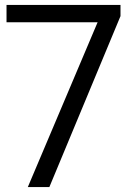

<svg xmlns="http://www.w3.org/2000/svg" viewBox="-20 -760 540 780"><path d="M93 0 376.5 -669.5H6.5V-740H469.5V-694.5L180.5 0Z"/></svg>

Font: Encode Sans SmExp
Style: Regular
Weight: 400
Width: 6
Designer: Multiple Designers
Foundry: Impallari Type
Version: Version 3.002; ttfautohint (v1.8.3) -l 8 -r 50 -G 200 -x 14 